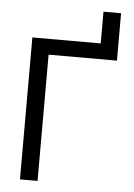

<svg xmlns="http://www.w3.org/2000/svg" viewBox="-58 -909 663 953"><g transform="rotate(5 273.0 -432.5)"><path d="M78 -707.2H418.5V-865.3H506.2V-629.1H165.7V0H78Z"/></g></svg>

Font: Pretendard Variable
Style: Regular
Weight: 400
Designer: Base glyphs from Inter by Rasmus Andersson; Hangul glyphs from Noto Sans CJK(Source Han Sans) by Jang Soo-young and Kang
Foundry: Kil Hyung-jin
Version: Version 1.100;FEAKit 1.0